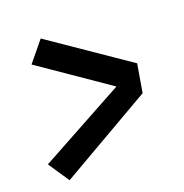

<svg xmlns="http://www.w3.org/2000/svg" viewBox="-120 -717 726 757"><g transform="rotate(-20 243.5 -339.0)"><path d="M46 -57 -13 -145 346 -341 61 -537 130 -621 454 -399 434 -281Z"/></g></svg>

Font: Iosevka SS04 Heavy
Style: Italic
Weight: 900
Italic angle: -9°
Monospace: yes
Designer: Belleve Invis
Foundry: Belleve Invis
Version: Version 19.0.0; ttfautohint (v1.8.4)